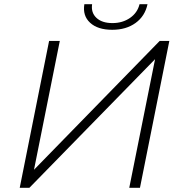

<svg xmlns="http://www.w3.org/2000/svg" viewBox="-20 -895 865 915"><path d="M74 0 214 -700H265L142 -86L741 -700H787L647 0H596L719 -613L120 0ZM515 -753Q446 -753 409.5 -786.5Q373 -820 382 -875H419Q413 -835 439.5 -810Q466 -785 516 -785Q564 -785 599.5 -809.5Q635 -834 645 -875H683Q671 -818 626 -785.5Q581 -753 515 -753Z"/></svg>

Font: Montserrat Light
Style: Italic
Weight: 300
Italic angle: -11.3°
Designer: Julieta Ulanovsky
Foundry: Julieta Ulanovsky
Version: Version 9.000; ttfautohint (v1.8.4.7-5d5b)